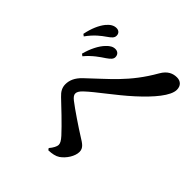

<svg xmlns="http://www.w3.org/2000/svg" viewBox="-125 -1011 1251 1251"><g transform="rotate(-45 500.0 -385.5)"><path d="M873.3 -567.6C894.8 -567.6 908.3 -582.1 908.3 -603.6C908.3 -628.1 895 -649.7 869.5 -670.6C838.5 -695.2 792 -717 728.7 -729.7L718.4 -716.1C774.6 -675.9 802.8 -636.9 822.3 -609.1C841.4 -581.5 853.2 -567.6 873.3 -567.6ZM768.5 -474.4C792.4 -474.4 806.2 -490.3 806.5 -511.3C807 -531.9 796.9 -551.3 774.6 -571.9C743.3 -602.6 690.1 -629.3 631 -644.8L620.6 -631.1C671.4 -588.4 699.5 -544.9 720.2 -513.9C737.6 -488.6 751.1 -474.4 768.5 -474.4ZM901.7 -40.8C938.1 -40.8 959.5 -63.6 959.5 -97.4C959.5 -133.6 945.7 -169.6 895.9 -198.3C718.7 -299.1 637.2 -408.1 522 -527.7C485.7 -565.9 450 -580.7 413.4 -580.7C383.1 -580.7 359 -567.7 334.2 -540.9C302.6 -506.8 208.1 -407.3 157.6 -361.7C133.5 -340.1 118 -331.6 102.8 -331.6C89.6 -331.6 65.2 -343.5 42.6 -363.3L30.5 -354.6C31.6 -321.6 37.2 -293.2 50.8 -273C77.1 -235 126.7 -203.2 167 -203.2C203.4 -203.2 219.8 -232.2 241.5 -267.1C272.7 -317.3 343.2 -422.4 377.1 -465.6C392.3 -484.8 404.3 -492.3 416.3 -492.3C429.1 -492.3 442.8 -485.6 461.8 -465.9C518.4 -406.5 593.5 -297.3 678.1 -204.6C762.3 -111.9 846.2 -40.8 901.7 -40.8Z"/></g></svg>

Font: Source Han Serif CN VF
Style: Regular
Weight: 250
Designer: Ryoko NISHIZUKA 西塚涼子 (kana & ideographs); Frank Grießhammer (Latin, Greek & Cyrillic); Wenlong ZHANG 张文龙 (bopomofo); San
Foundry: Adobe
Version: Version 2.002;hotconv 1.1.0;makeotfexe 2.6.0